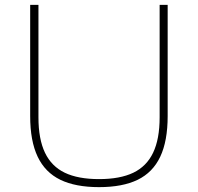

<svg xmlns="http://www.w3.org/2000/svg" viewBox="-20 -760 813 789"><path d="M104 -283V-740H138V-278Q138 -188.5 164.8 -132.5Q191.5 -76.5 246.2 -50.2Q301 -24 387 -24Q473 -24 527.8 -50.2Q582.5 -76.5 609.2 -132.5Q636 -188.5 636 -278V-740H669V-283Q669 -180.5 638.5 -116Q608 -51.5 545.8 -21.2Q483.5 9 387 9Q290.5 9 228 -21.2Q165.5 -51.5 134.8 -116Q104 -180.5 104 -283Z"/></svg>

Font: Encode Sans Expanded Thin
Style: Regular
Weight: 250
Width: 7
Designer: Multiple Designers
Foundry: Impallari Type
Version: Version 2.000